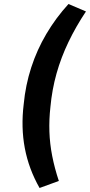

<svg xmlns="http://www.w3.org/2000/svg" viewBox="-20 -741 448 956"><path d="M177 195Q123 100 103.5 -3.5Q84 -107 98 -222Q107 -317 135.5 -405Q164 -493 211 -572.5Q258 -652 321 -721L408 -684Q358 -609 321 -532Q284 -455 261.5 -375Q239 -295 231 -208Q224 -146 226 -85.5Q228 -25 240 36Q252 97 273 160Z"/></svg>

Font: Nunito Sans 8pt
Style: Bold Italic
Weight: 700
Italic angle: -9°
Version: Version 3.101;gftools[0.9.27]